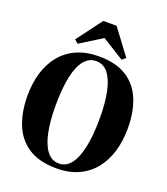

<svg xmlns="http://www.w3.org/2000/svg" viewBox="-173 -1095 1068 1227"><g transform="rotate(20 361.0 -482.0)"><path d="M355 12.5Q238 12.5 164.8 -35Q91.5 -82.5 57.5 -167.2Q23.5 -252 23.5 -361.5Q23.5 -447 45 -518.5Q66.5 -590 109.8 -642.8Q153 -695.5 217.8 -724.5Q282.5 -753.5 369 -753.5Q485 -753.5 557.8 -707Q630.5 -660.5 664.2 -577.2Q698 -494 698 -384.5Q698 -299 676.8 -226.8Q655.5 -154.5 612.5 -100.8Q569.5 -47 505.2 -17.2Q441 12.5 355 12.5ZM360.5 -22Q407 -22 439.8 -63Q472.5 -104 490 -184.8Q507.5 -265.5 507.5 -384.5Q507.5 -488 491.5 -563.2Q475.5 -638.5 443.5 -678.8Q411.5 -719 362 -719Q314.5 -719 281.5 -679.5Q248.5 -640 231.2 -560.5Q214 -481 214 -362Q214 -258 229.8 -181.8Q245.5 -105.5 278 -63.8Q310.5 -22 360.5 -22ZM211.5 -782.5 186.5 -803 315.5 -975.5H406L535 -803L510 -782.5L360.5 -875.5Z"/></g></svg>

Font: Merriweather 120pt ExtraBold
Style: Regular
Weight: 800
Version: Version 2.100